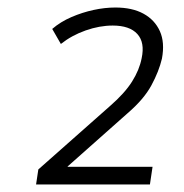

<svg xmlns="http://www.w3.org/2000/svg" viewBox="-20 -729 490 511"><path d="M76 -238 82 -278 273 -447Q312 -481 331.5 -512Q351 -543 357 -574Q366 -616 345.5 -638.5Q325 -661 280 -661Q245 -661 208 -648Q171 -635 142 -612L119 -652Q141 -671 170 -683.5Q199 -696 229 -702.5Q259 -709 287 -709Q332 -709 362 -692.5Q392 -676 405.5 -646Q419 -616 411 -573Q403 -539 383 -502Q363 -465 320 -428L160 -286V-285H386L379 -238Z"/></svg>

Font: Nunito Sans 7pt SemiCondensed Light
Style: Italic
Weight: 300
Width: 4
Italic angle: -9°
Designer: Vernon Adams
Foundry: Vernon Adams
Version: Version 3.101;gftools[0.9.27]